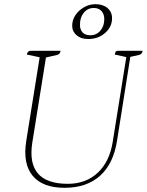

<svg xmlns="http://www.w3.org/2000/svg" viewBox="-20 -883 700 915"><path d="M288 12Q183 12 135.5 -45.5Q88 -103 105 -211L169 -610L108 -623Q111 -641 127 -641H269Q266 -624 251 -621L199 -609L134 -204Q103 -7 303 -7Q389 -7 445.5 -59.5Q502 -112 517 -206L582 -611L527 -623Q529 -634 532 -637.5Q535 -641 545 -641H660Q657 -624 642 -621L601 -612L538 -214Q521 -103 457 -45.5Q393 12 288 12ZM400 -697Q366 -697 345 -715Q324 -733 324 -760Q324 -788 339.5 -811Q355 -834 380.5 -848.5Q406 -863 435 -863Q471 -863 492.5 -844.5Q514 -826 514 -796Q514 -755 481 -726Q448 -697 400 -697ZM410 -715Q440 -715 458.5 -737Q477 -759 477 -792Q477 -815 464 -830Q451 -845 427 -845Q398 -845 379.5 -822.5Q361 -800 361 -765Q361 -742 373.5 -728.5Q386 -715 410 -715Z"/></svg>

Font: Petrona Thin
Style: Italic
Weight: 100
Italic angle: -9°
Designer: Ringo R. Seeber
Foundry: Ringo R. Seeber
Version: Version 2.001; ttfautohint (v1.8.3)